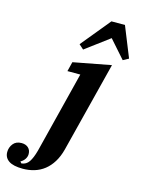

<svg xmlns="http://www.w3.org/2000/svg" viewBox="-326 -873 857 1166"><g transform="rotate(15 103.0 -290.0)"><path d="M-64 212Q-124 212 -152.5 192.5Q-181 173 -181 138Q-181 109 -163 86Q-145 63 -110 63Q-84 63 -68 77.5Q-52 92 -52 117Q-52 133 -61.5 148Q-71 163 -89 173L-80 183Q-50 180 -33 155Q-16 130 -3 82L126 -431H45L60 -491L297 -536L153 33Q141 79 120 113Q99 147 71 169Q43 191 8.5 201.5Q-26 212 -64 212ZM74 -608 225 -792H310L387 -601L352 -582L253 -694L103 -582Z"/></g></svg>

Font: IBM Plex Serif
Style: Bold Italic
Weight: 700
Italic angle: -14°
Designer: Mike Abbink, Paul van der Laan, Pieter van Rosmalen
Foundry: Bold Monday
Version: Version 3.001